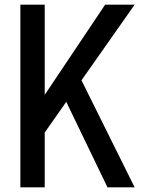

<svg xmlns="http://www.w3.org/2000/svg" viewBox="-20 -800 625 820"><path d="M171 -395 429 -780H555L328 -457L555 0H439L263 -365L171 -234V0H67V-780H171Z"/></svg>

Font: Cooper Hewitt
Style: Regular
Weight: 707
Designer: Village Type and Design LLC
Foundry: Cooper Hewitt Smithsonian Design Museum
Version: 1.000